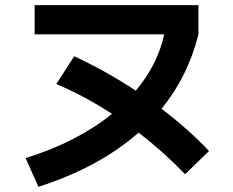

<svg xmlns="http://www.w3.org/2000/svg" viewBox="-20 -720 904 744"><path d="M414.1 -278.8Q307.6 -348.1 198.2 -394.5L267.6 -502Q389.6 -445.3 506.3 -368.7Q591.3 -470.2 616.2 -586.9H114.3V-700.2H749V-586.9Q708.5 -424.3 606 -298.3Q710 -219.7 790 -134.8L697.3 -44.9Q613.8 -131.8 517.1 -206.1Q363.8 -71.3 128.9 3.9L79.1 -107.4Q177.7 -137.7 262.5 -181.2Q347.2 -224.6 414.1 -278.8Z"/></svg>

Font: Pretendard GOV
Style: Bold
Weight: 700
Designer: Base glyphs from Inter by Rasmus Andersson; Hangeul glyphs from Noto Sans CJK(Source Han Sans) by Jang Soo-young and Kan
Foundry: Kil Hyung-jin
Version: Version 1.309